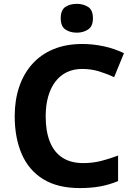

<svg xmlns="http://www.w3.org/2000/svg" viewBox="-20 -948 682 978"><path d="M398.1 -596.8Q355.2 -596.8 320.7 -580.4Q286.3 -563.9 262.3 -532.5Q238.2 -501.1 225.5 -456.5Q212.7 -411.8 212.7 -355.2Q212.7 -280 233.8 -226.6Q254.9 -173.2 297.5 -145.2Q340.1 -117.2 404.4 -117.2Q451.4 -117.2 495 -128.2Q538.5 -139.3 581.5 -155.6V-25.7Q537.3 -7.1 490.5 1.5Q443.7 10 386.6 10Q273.3 10 199.7 -35.6Q126.1 -81.2 90.5 -163.9Q54.9 -246.6 54.9 -356.2Q54.9 -437.2 77.4 -504.5Q99.9 -571.8 143.7 -621.1Q187.5 -670.4 251.8 -697.2Q316.1 -724 399.7 -724Q452.9 -724 507.6 -712.4Q562.2 -700.8 611.4 -677.1L561.3 -554.8Q524.7 -572.2 484.5 -584.5Q444.3 -596.8 398.1 -596.8ZM371.2 -928.4Q404.1 -928.4 428.7 -912.8Q453.4 -897.2 453.4 -854.7Q453.4 -813.9 428.7 -797.8Q404.1 -781.6 371.2 -781.6Q337 -781.6 313.2 -797.8Q289.3 -813.9 289.3 -854.7Q289.3 -897.2 313.2 -912.8Q337 -928.4 371.2 -928.4Z"/></svg>

Font: Noto Sans Khmer
Style: Regular
Weight: 400
Designer: Danh Hong and the Monotype Design Team
Foundry: Monotype Imaging Inc.
Version: Version 2.003